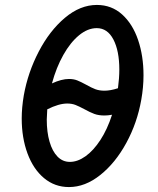

<svg xmlns="http://www.w3.org/2000/svg" viewBox="-20 -750 640 778"><path d="M68 -270Q68 -314 76.5 -364Q93 -456.5 137 -541Q181 -625.5 243 -677.8Q305 -730 372.5 -730Q432 -730 474.8 -691.5Q517.5 -653 539.5 -588.2Q561.5 -523.5 561.5 -445Q561.5 -396.5 552.5 -346Q536 -252 491.8 -170.8Q447.5 -89.5 386.2 -40.8Q325 8 259.5 8Q202 8 158.5 -28.2Q115 -64.5 91.5 -128Q68 -191.5 68 -270ZM434 -285Q417 -282 403 -282Q379.5 -282 362 -288.5Q344.5 -295 322 -307.5Q300.5 -319 285.8 -324.8Q271 -330.5 252.5 -330.5Q218.5 -330.5 171.5 -307Q169.5 -278 169.5 -265.5Q169.5 -214.5 180.8 -175.8Q192 -137 213 -115.5Q234 -94 263 -94Q294.5 -94 326.5 -116.8Q358.5 -139.5 386.8 -182.8Q415 -226 434 -285ZM259.5 -430Q278.5 -430 293 -424.2Q307.5 -418.5 328.5 -407Q350.5 -394.5 366.5 -388.5Q382.5 -382.5 403.5 -382.5Q427.5 -382.5 458 -392.5Q463.5 -434 463.5 -468Q463.5 -544 439.5 -590Q415.5 -636 372 -636Q335.5 -636 300.2 -607Q265 -578 236.5 -527.2Q208 -476.5 190.5 -412Q229.5 -430 259.5 -430Z"/></svg>

Font: JuliaMono BoldItalic
Style: Regular
Weight: 700
Italic angle: -9°
Monospace: yes
Designer: cormullion
Foundry: corm
Version: Version 0.049; ttfautohint (v1.8.4)